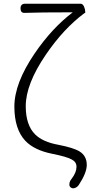

<svg xmlns="http://www.w3.org/2000/svg" viewBox="-20 -815 488 1029"><path d="M363 192Q350 186 352 170Q353 156 364 143Q390 109 390 79Q390 53 365 40Q339 25 259 9Q164 -10 116 -60Q57 -123 57 -244Q57 -369 166 -529Q259 -665 370 -749Q188 -749 112 -746Q90 -745 90 -770Q90 -795 115 -795H263H412Q424 -795 431 -778Q437 -764 437 -749Q437 -745 435 -745H433Q320 -661 225 -521Q118 -364 118 -246Q118 -145 168 -95Q209 -54 293 -39Q375 -23 407 -3Q445 21 445 69Q445 111 403 175Q396 186 385 191Q373 197 363 192Z"/></svg>

Font: GenSenRounded TW L
Style: Regular
Weight: 300
Version: Version 1.501;PS 1;hotconv 16.6.51;makeotf.lib2.5.65220